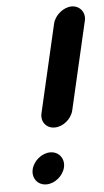

<svg xmlns="http://www.w3.org/2000/svg" viewBox="-52 -690 420 772"><g transform="rotate(-5 158.5 -304.0)"><path d="M233 -239 315 -594C323 -627 300 -656 267 -656C234 -656 199 -627 191 -594L109 -239C101 -205 123 -177 157 -177C191 -177 225 -205 233 -239ZM54 -17C46 18 69 48 104 48C138 48 172 20 180 -14C188 -49 165 -79 130 -79C96 -79 62 -51 54 -17Z"/></g></svg>

Font: Electronic
Style: ThkIt
Weight: 900
Version: Version 1.011